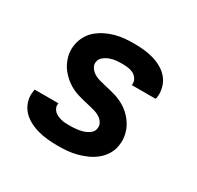

<svg xmlns="http://www.w3.org/2000/svg" viewBox="-124 -679 847 827"><g transform="rotate(30 300.0 -265.0)"><path d="M255 8Q229 8 203.5 5.5Q178 3 154.5 -3.5Q131 -10 109 -22Q87 -34 71.5 -52Q56 -70 49 -94.5Q42 -119 47 -145Q47 -146 47.5 -148Q48 -150 48 -152H167Q167 -151 166.5 -150.5Q166 -150 166 -149Q164 -139 168 -129.5Q172 -120 179 -113.5Q186 -107 195.5 -103Q205 -99 214.5 -96.5Q224 -94 234.5 -93.5Q245 -93 255 -93Q271 -93 287 -94.5Q303 -96 319 -100.5Q335 -105 349.5 -115.5Q364 -126 366 -142Q369 -158 360.5 -171Q352 -184 339.5 -191.5Q327 -199 312.5 -203Q298 -207 283 -210.5Q268 -214 253 -217.5Q238 -221 224 -225.5Q210 -230 196.5 -236.5Q183 -243 171 -251.5Q159 -260 148.5 -270Q138 -280 129 -291.5Q120 -303 113.5 -316.5Q107 -330 103 -344Q99 -358 98 -373.5Q97 -389 100 -405Q104 -428 115.5 -449Q127 -470 145.5 -485.5Q164 -501 185.5 -511.5Q207 -522 229.5 -528Q252 -534 274.5 -536Q297 -538 320 -538Q345 -538 370 -535.5Q395 -533 418.5 -526Q442 -519 462.5 -507Q483 -495 497.5 -477Q512 -459 518.5 -434.5Q525 -410 521 -385Q520 -384 520 -382Q520 -380 519 -378H401Q401 -379 401 -379.5Q401 -380 401 -381Q403 -395 395.5 -407.5Q388 -420 376 -426.5Q364 -433 349.5 -435Q335 -437 320 -437Q305 -437 290 -435.5Q275 -434 260.5 -429Q246 -424 232.5 -413.5Q219 -403 217 -388Q214 -373 222.5 -360Q231 -347 243.5 -339Q256 -331 270.5 -327Q285 -323 300 -319.5Q315 -316 329.5 -312.5Q344 -309 358.5 -304.5Q373 -300 386.5 -293.5Q400 -287 412 -279Q424 -271 434.5 -261Q445 -251 454 -239Q463 -227 469.5 -214Q476 -201 480 -186.5Q484 -172 485 -156.5Q486 -141 483 -125Q480 -102 467 -80.5Q454 -59 435 -43.5Q416 -28 393.5 -18Q371 -8 348 -2Q325 4 301.5 6Q278 8 255 8Z"/></g></svg>

Font: Iosevka Curly Extended
Style: Bold Italic
Weight: 700
Width: 7
Italic angle: -9°
Monospace: yes
Designer: Belleve Invis
Foundry: Belleve Invis
Version: Version 11.1.0; ttfautohint (v1.8.3)